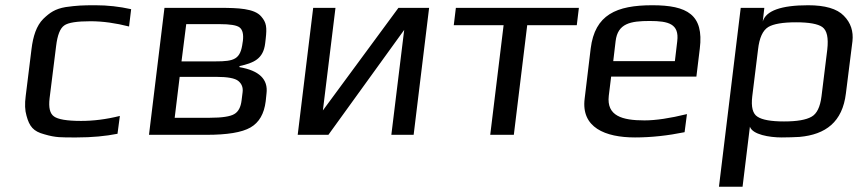

<svg xmlns="http://www.w3.org/2000/svg" viewBox="-20 -514 3286 732"><path d="M428 -4 437 -72C385 -59 336 -53 289 -53C235 -53 201 -59 186 -70C170 -81 165 -104 169 -139L194 -339C199 -380 209 -406 225 -417C240 -428 274 -433 325 -433C372 -433 421 -426 472 -413L480 -479C435 -489 390 -494 344 -494C293 -494 274 -493 230 -487C190 -480 170 -466 145 -442C119 -416 106 -376 100 -326L78 -148C74 -118 75 -93 81 -73C92 -32 107 -13 149 -2C193 11 213 10 272 10C331 10 383 5 428 -4Z M991 -349 993 -366C998 -410 996 -428 976 -451C950 -482 887 -484 819 -484H607L548 0H767C846 0 902 -9 935 -28C968 -47 987 -80 993 -128L996 -157C1003 -212 968 -245 893 -258V-262C947 -274 984 -289 991 -349ZM802 -280H672L690 -422H817C857 -422 883 -418 894 -409C905 -400 909 -383 906 -358L905 -352C897 -288 874 -280 802 -280ZM901 -131C898 -106 889 -88 873 -79C858 -70 827 -65 780 -65H646L665 -221H804C847 -221 876 -216 889 -205C902 -194 907 -180 905 -163Z M1232 0 1521 -400 1472 0H1557L1616 -484H1499L1211 -93L1259 -484H1174L1115 0Z M2179 -418 2187 -484H1718L1710 -418H1900L1849 0H1939L1990 -418Z M2467 -494C2330 -494 2248 -458 2232 -329L2209 -138C2195 -28 2287 10 2401 10C2463 10 2526 3 2590 -10L2599 -79C2534 -63 2480 -55 2437 -55C2352 -55 2292 -72 2301 -149L2310 -222H2635L2648 -329C2664 -458 2600 -494 2467 -494ZM2457 -434C2529 -434 2570 -423 2562 -357L2553 -281H2318L2327 -357C2335 -425 2384 -434 2457 -434Z M2960 10C2986 10 3009 9 3028 8C3128 -1 3192 -49 3205 -158L3230 -357C3234 -394 3224 -427 3197 -454C3171 -481 3125 -494 3061 -494C2958 -494 2900 -473 2888 -432L2894 -484H2804L2721 198H2811L2839 -31C2849 -1 2913 10 2960 10ZM3112 -147C3107 -106 3094 -80 3074 -69C3053 -57 3019 -51 2969 -51C2920 -51 2886 -57 2868 -69C2850 -80 2843 -106 2848 -147L2870 -325C2875 -370 2888 -398 2909 -411C2929 -423 2965 -429 3015 -429C3064 -429 3098 -423 3115 -411C3133 -398 3139 -370 3134 -325Z"/></svg>

Font: Gamestation Text
Style: Italic
Weight: 400
Designer: Jonas Hecksher
Foundry: Jonas Hecksher, Playtypeª, e-types AS
Version: Version 1.003